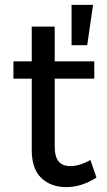

<svg xmlns="http://www.w3.org/2000/svg" viewBox="-20 -762 437 786"><path d="M375 -35Q314 4 251 4Q188 4 149 -33.5Q110 -71 110 -147V-440H35V-511H110V-653H204V-511H366V-440H204V-164Q204 -120 220 -101Q236 -82 268 -82Q306 -82 350 -107ZM273 -742H361L337 -577H273Z"/></svg>

Font: Gontserrat
Style: Regular
Weight: 400
Designer: Julieta Ulanovsky
Foundry: Julieta Ulanovsky
Version: Version 6.001